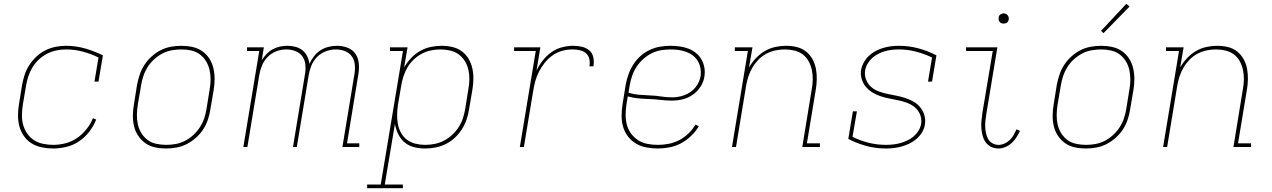

<svg xmlns="http://www.w3.org/2000/svg" viewBox="-20 -767 6640 1002"><path d="M257 8Q227 8 198 2Q169 -4 145.5 -18.5Q122 -33 105.5 -56Q89 -79 81.5 -106.5Q74 -134 74 -163.5Q74 -193 79 -223L95 -323Q100 -350 108.5 -376.5Q117 -403 133 -427.5Q149 -452 170.5 -472Q192 -492 217 -504.5Q242 -517 269.5 -522.5Q297 -528 324 -528Q376 -528 424.5 -514Q473 -500 517 -478L494 -341H473L494 -467Q455 -486 412.5 -497.5Q370 -509 325 -509Q300 -509 275 -504Q250 -499 226.5 -487Q203 -475 183 -456.5Q163 -438 149.5 -415.5Q136 -393 128 -369Q120 -345 116 -320L99 -220Q95 -193 94.5 -166.5Q94 -140 101 -115Q108 -90 122.5 -69.5Q137 -49 157.5 -35.5Q178 -22 204.5 -16.5Q231 -11 258 -11Q289 -11 321 -19Q353 -27 381 -46Q409 -65 431 -92.5Q453 -120 465 -150L482 -143Q469 -110 446 -80Q423 -50 392.5 -29.5Q362 -9 326.5 -0.5Q291 8 257 8Z M847 8Q817 8 789 2Q761 -4 739 -19.5Q717 -35 701.5 -58Q686 -81 679.5 -108.5Q673 -136 673.5 -165Q674 -194 679 -223L695 -323Q700 -350 709 -377Q718 -404 733.5 -428Q749 -452 771 -472Q793 -492 818.5 -505Q844 -518 872 -523Q900 -528 926 -528Q956 -528 984 -522Q1012 -516 1034.5 -500.5Q1057 -485 1072 -462Q1087 -439 1093.5 -411.5Q1100 -384 1100 -355Q1100 -326 1095 -297L1078 -197Q1074 -170 1065 -143Q1056 -116 1040.5 -92Q1025 -68 1002.5 -48Q980 -28 954.5 -15Q929 -2 901 3Q873 8 847 8ZM848 -11Q872 -11 897 -15.5Q922 -20 945.5 -32Q969 -44 989 -62.5Q1009 -81 1023.5 -103.5Q1038 -126 1046 -150.5Q1054 -175 1058 -200L1074 -300Q1079 -326 1079 -352Q1079 -378 1073.5 -402.5Q1068 -427 1055 -448Q1042 -469 1022.5 -483.5Q1003 -498 978 -503.5Q953 -509 926 -509Q902 -509 876.5 -504.5Q851 -500 828 -488Q805 -476 784.5 -457.5Q764 -439 750 -416.5Q736 -394 728 -369.5Q720 -345 716 -320L699 -220Q695 -194 694.5 -168Q694 -142 699.5 -117.5Q705 -93 718 -72Q731 -51 750.5 -36.5Q770 -22 795.5 -16.5Q821 -11 848 -11Z M1250 0 1333 -501H1269V-520H1357L1346 -453Q1357 -470 1371 -485Q1385 -500 1403.5 -510Q1422 -520 1441.5 -524Q1461 -528 1480 -528Q1502 -528 1522.5 -522.5Q1543 -517 1558.5 -504.5Q1574 -492 1583 -473.5Q1592 -455 1595 -434Q1604 -454 1618.5 -473Q1633 -492 1652.5 -504.5Q1672 -517 1694.5 -522.5Q1717 -528 1739 -528Q1767 -528 1793.5 -518Q1820 -508 1835 -486Q1850 -464 1852.5 -435.5Q1855 -407 1850 -378L1791 -19H1855V0H1767L1830 -382Q1834 -406 1831.5 -430.5Q1829 -455 1815.5 -473.5Q1802 -492 1779.5 -500.5Q1757 -509 1732 -509Q1707 -509 1681 -499.5Q1655 -490 1635.5 -470.5Q1616 -451 1605.5 -425.5Q1595 -400 1591 -375L1529 0H1509L1572 -382Q1576 -406 1573.5 -430.5Q1571 -455 1557.5 -473.5Q1544 -492 1521.5 -500.5Q1499 -509 1474 -509Q1448 -509 1422.5 -499.5Q1397 -490 1377.5 -470.5Q1358 -451 1347.5 -425.5Q1337 -400 1333 -375L1271 0Z M1896 215V196H1967L2083 -501H2015V-520H2107L2089 -415Q2104 -441 2125 -463.5Q2146 -486 2172.5 -501Q2199 -516 2228 -522Q2257 -528 2285 -528Q2314 -528 2341.5 -521.5Q2369 -515 2390.5 -499Q2412 -483 2425.5 -460Q2439 -437 2445 -410Q2451 -383 2450.5 -354Q2450 -325 2445 -297L2428 -197Q2424 -170 2415 -143.5Q2406 -117 2390.5 -92.5Q2375 -68 2353.5 -48Q2332 -28 2306.5 -15.5Q2281 -3 2253.5 2.5Q2226 8 2199 8Q2169 8 2141 1Q2113 -6 2092 -23.5Q2071 -41 2058.5 -66.5Q2046 -92 2041 -120L1988 196H2082L2083 215ZM2199 -11Q2224 -11 2249 -16Q2274 -21 2297 -33Q2320 -45 2340 -63.5Q2360 -82 2374 -104Q2388 -126 2396 -150.5Q2404 -175 2408 -200L2424 -300Q2429 -326 2429.5 -352Q2430 -378 2424.5 -402.5Q2419 -427 2406 -448Q2393 -469 2374 -483Q2355 -497 2330 -503Q2305 -509 2279 -509Q2255 -509 2230 -504Q2205 -499 2182 -487Q2159 -475 2139.5 -456.5Q2120 -438 2107 -416Q2094 -394 2086 -369.5Q2078 -345 2074 -321L2057 -221Q2053 -195 2052.5 -169.5Q2052 -144 2056.5 -119.5Q2061 -95 2073 -73.5Q2085 -52 2104.5 -37.5Q2124 -23 2148.5 -17Q2173 -11 2199 -11Z M2693 0 2776 -501H2663V-520H2800L2780 -398Q2792 -425 2811.5 -450Q2831 -475 2856.5 -493.5Q2882 -512 2912 -520Q2942 -528 2971 -528Q2994 -528 3016.5 -523Q3039 -518 3055.5 -504Q3072 -490 3076.5 -467.5Q3081 -445 3077 -421H3056Q3060 -441 3055.5 -459.5Q3051 -478 3037.5 -489.5Q3024 -501 3005.5 -505Q2987 -509 2968 -509Q2941 -509 2914.5 -502Q2888 -495 2864.5 -478.5Q2841 -462 2823 -439.5Q2805 -417 2792.5 -392.5Q2780 -368 2773 -341.5Q2766 -315 2762 -289L2714 0Z M3413 8Q3383 8 3353.5 2.5Q3324 -3 3299.5 -17.5Q3275 -32 3257.5 -54.5Q3240 -77 3232 -104.5Q3224 -132 3224 -162.5Q3224 -193 3229 -223L3245 -323Q3250 -351 3259.5 -378Q3269 -405 3284.5 -429.5Q3300 -454 3322 -474Q3344 -494 3371 -506.5Q3398 -519 3425.5 -523.5Q3453 -528 3480 -528Q3505 -528 3528.5 -524.5Q3552 -521 3573 -513Q3594 -505 3612 -490.5Q3630 -476 3641 -456.5Q3652 -437 3656 -414Q3660 -391 3656 -367Q3652 -339 3635.5 -314Q3619 -289 3594.5 -272Q3570 -255 3542 -248.5Q3514 -242 3486 -242Q3457 -242 3428.5 -245.5Q3400 -249 3370.5 -250Q3341 -251 3312.5 -253.5Q3284 -256 3256 -264L3249 -220Q3245 -193 3245 -166Q3245 -139 3252 -114Q3259 -89 3274.5 -68.5Q3290 -48 3311.5 -34.5Q3333 -21 3359.5 -16Q3386 -11 3414 -11Q3442 -11 3470 -16.5Q3498 -22 3524.5 -35.5Q3551 -49 3573 -70.5Q3595 -92 3610 -117L3627 -108Q3611 -81 3586.5 -57.5Q3562 -34 3533.5 -19Q3505 -4 3474 2Q3443 8 3413 8ZM3488 -259Q3512 -259 3536.5 -265.5Q3561 -272 3582.5 -286.5Q3604 -301 3618 -323Q3632 -345 3636 -369Q3639 -390 3635.5 -410.5Q3632 -431 3622 -448Q3612 -465 3596.5 -477Q3581 -489 3562 -496Q3543 -503 3522.5 -506Q3502 -509 3481 -509Q3456 -509 3430.5 -505Q3405 -501 3381 -489Q3357 -477 3336.5 -458.5Q3316 -440 3301.5 -417.5Q3287 -395 3278.5 -370Q3270 -345 3266 -320L3260 -283Q3286 -275 3315 -272.5Q3344 -270 3373 -269Q3402 -268 3430.5 -263.5Q3459 -259 3488 -259Z M3800 0 3883 -501H3815V-520H3907L3889 -415Q3904 -441 3925 -463.5Q3946 -486 3972 -501Q3998 -516 4026.5 -522Q4055 -528 4082 -528Q4111 -528 4138 -521.5Q4165 -515 4186 -498.5Q4207 -482 4220 -458.5Q4233 -435 4238 -408.5Q4243 -382 4242.5 -353.5Q4242 -325 4237 -297L4191 -19H4259V0H4167L4216 -300Q4221 -326 4221.5 -351.5Q4222 -377 4217 -401Q4212 -425 4200.5 -446.5Q4189 -468 4170 -482.5Q4151 -497 4126.5 -503Q4102 -509 4076 -509Q4052 -509 4027.5 -504Q4003 -499 3980 -487Q3957 -475 3938.5 -456Q3920 -437 3907 -415Q3894 -393 3886 -369Q3878 -345 3874 -321L3821 0Z M4603 8Q4550 8 4500.5 -5.5Q4451 -19 4407 -42L4431 -186H4452L4429 -53Q4469 -33 4513 -22Q4557 -11 4604 -11Q4622 -11 4640.5 -13Q4659 -15 4677.5 -20Q4696 -25 4714.5 -33.5Q4733 -42 4748 -55Q4763 -68 4773.5 -85Q4784 -102 4787 -121Q4791 -146 4782 -168.5Q4773 -191 4755.5 -206Q4738 -221 4716 -229.5Q4694 -238 4670.5 -243Q4647 -248 4623 -252.5Q4599 -257 4576.5 -264.5Q4554 -272 4534 -284Q4514 -296 4499 -313.5Q4484 -331 4477 -354.5Q4470 -378 4474 -403Q4478 -423 4488.5 -442Q4499 -461 4515 -476Q4531 -491 4550 -501Q4569 -511 4589.5 -517Q4610 -523 4630.5 -525.5Q4651 -528 4671 -528Q4724 -528 4773.5 -514.5Q4823 -501 4867 -478L4844 -341H4823L4844 -467Q4804 -486 4760.5 -497.5Q4717 -509 4671 -509Q4653 -509 4635 -507Q4617 -505 4599 -500Q4581 -495 4563.5 -486Q4546 -477 4532 -464.5Q4518 -452 4508 -435Q4498 -418 4495 -400Q4491 -375 4499.5 -352.5Q4508 -330 4525 -314.5Q4542 -299 4564.5 -290.5Q4587 -282 4611 -277Q4635 -272 4658.5 -267.5Q4682 -263 4704.5 -255.5Q4727 -248 4747.5 -236.5Q4768 -225 4782.5 -207Q4797 -189 4804 -166Q4811 -143 4807 -118Q4804 -97 4792.5 -77.5Q4781 -58 4764 -43Q4747 -28 4727.5 -18.5Q4708 -9 4687 -3Q4666 3 4645 5.5Q4624 8 4603 8Z M5190 8Q5170 8 5152.5 -0.5Q5135 -9 5124 -24.5Q5113 -40 5108 -59Q5103 -78 5101.5 -97.5Q5100 -117 5102 -137.5Q5104 -158 5107 -179L5161 -501H5022L5021 -520H5185L5128 -176Q5125 -158 5123 -140.5Q5121 -123 5121.5 -106Q5122 -89 5125.5 -72.5Q5129 -56 5136.5 -42Q5144 -28 5159 -19.5Q5174 -11 5191 -11Q5207 -11 5222.5 -18Q5238 -25 5250 -36.5Q5262 -48 5270 -62.5Q5278 -77 5285 -92L5303 -84Q5295 -66 5284 -49.5Q5273 -33 5259 -20Q5245 -7 5226.5 0.5Q5208 8 5190 8ZM5217 -644Q5211 -644 5205.5 -646Q5200 -648 5196.5 -653Q5193 -658 5192 -664Q5191 -670 5192 -676Q5192 -681 5194.5 -685Q5197 -689 5201 -691.5Q5205 -694 5209 -695.5Q5213 -697 5218 -697Q5224 -697 5229.5 -694.5Q5235 -692 5239 -687Q5243 -682 5244 -676Q5245 -670 5244 -664Q5243 -659 5240.5 -655Q5238 -651 5234.5 -648.5Q5231 -646 5226.5 -645Q5222 -644 5217 -644Z M5647 8Q5617 8 5589 2Q5561 -4 5539 -19.5Q5517 -35 5501.5 -58Q5486 -81 5479.5 -108.5Q5473 -136 5473.5 -165Q5474 -194 5479 -223L5495 -323Q5500 -350 5509 -377Q5518 -404 5533.5 -428Q5549 -452 5571 -472Q5593 -492 5618.5 -505Q5644 -518 5672 -523Q5700 -528 5726 -528Q5756 -528 5784 -522Q5812 -516 5834.5 -500.5Q5857 -485 5872 -462Q5887 -439 5893.5 -411.5Q5900 -384 5900 -355Q5900 -326 5895 -297L5878 -197Q5874 -170 5865 -143Q5856 -116 5840.5 -92Q5825 -68 5802.5 -48Q5780 -28 5754.5 -15Q5729 -2 5701 3Q5673 8 5647 8ZM5648 -11Q5672 -11 5697 -15.5Q5722 -20 5745.5 -32Q5769 -44 5789 -62.5Q5809 -81 5823.5 -103.5Q5838 -126 5846 -150.5Q5854 -175 5858 -200L5874 -300Q5879 -326 5879 -352Q5879 -378 5873.5 -402.5Q5868 -427 5855 -448Q5842 -469 5822.5 -483.5Q5803 -498 5778 -503.5Q5753 -509 5726 -509Q5702 -509 5676.5 -504.5Q5651 -500 5628 -488Q5605 -476 5584.5 -457.5Q5564 -439 5550 -416.5Q5536 -394 5528 -369.5Q5520 -345 5516 -320L5499 -220Q5495 -194 5494.5 -168Q5494 -142 5499.5 -117.5Q5505 -93 5518 -72Q5531 -51 5550.5 -36.5Q5570 -22 5595.5 -16.5Q5621 -11 5648 -11ZM5739 -594 5726 -606 5858 -747 5875 -733Z M6050 0 6133 -501H6065V-520H6157L6139 -415Q6154 -441 6175 -463.5Q6196 -486 6222 -501Q6248 -516 6276.5 -522Q6305 -528 6332 -528Q6361 -528 6388 -521.5Q6415 -515 6436 -498.5Q6457 -482 6470 -458.5Q6483 -435 6488 -408.5Q6493 -382 6492.5 -353.5Q6492 -325 6487 -297L6441 -19H6509V0H6417L6466 -300Q6471 -326 6471.5 -351.5Q6472 -377 6467 -401Q6462 -425 6450.5 -446.5Q6439 -468 6420 -482.5Q6401 -497 6376.5 -503Q6352 -509 6326 -509Q6302 -509 6277.5 -504Q6253 -499 6230 -487Q6207 -475 6188.5 -456Q6170 -437 6157 -415Q6144 -393 6136 -369Q6128 -345 6124 -321L6071 0Z"/></svg>

Font: Iosevka Etoile Thin
Style: Italic
Weight: 100
Italic angle: -9°
Designer: Belleve Invis
Foundry: Belleve Invis
Version: Version 22.1.2; ttfautohint (v1.8.4)